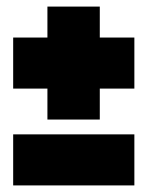

<svg xmlns="http://www.w3.org/2000/svg" viewBox="-20 -563 448 583"><path d="M124 -294H20V-449H124V-543H283V-449H388V-294H283V-200H124ZM20 -155H388V0H20Z"/></svg>

Font: Prompt ExtraBold
Style: Regular
Weight: 800
Designer: Katatrad Team
Foundry: CadsonDemak
Version: Version 1.000